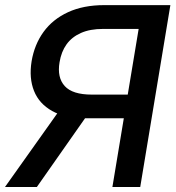

<svg xmlns="http://www.w3.org/2000/svg" viewBox="-37 -748 703 768"><path d="M412.6 0 517.6 -632.3H375Q323.2 -632.3 286.9 -616.2Q250.5 -600.1 229.2 -570.6Q208 -541 201.2 -499Q190.9 -438 221.9 -403.8Q252.9 -369.6 330.1 -369.6H521L505.4 -274.9H307.1Q223.6 -274.9 171.6 -304Q119.6 -333 99.1 -384.3Q78.6 -435.5 89.4 -502.9Q100.6 -569.8 137.2 -620.4Q173.8 -670.9 235.1 -699.2Q296.4 -727.5 379.9 -727.5H644.5L523.9 0ZM-17.1 0 216.3 -328.6H340.8L110.4 0Z"/></svg>

Font: Inter 18pt Medium
Style: Italic
Weight: 500
Italic angle: -9.3988°
Designer: Rasmus Andersson
Foundry: rsms
Version: Version 4.001;git-66647c0bb